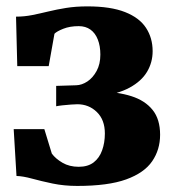

<svg xmlns="http://www.w3.org/2000/svg" viewBox="-20 -588 562 617"><path d="M228 9.5Q186 9.5 149 1.8Q112 -6 82.8 -14Q53.5 -22 33 -22.5L24 -173H122.5L146.5 -94.5Q158.5 -78 180.8 -65Q203 -52 233 -52Q262.5 -52 281 -66.2Q299.5 -80.5 308.2 -105Q317 -129.5 317 -159Q317 -203 291.2 -228Q265.5 -253 228.5 -253Q222 -253 208 -252Q194 -251 180.5 -249.5Q167 -248 160.5 -246.5V-312L225 -314Q243 -314.5 260.8 -326.2Q278.5 -338 290.5 -360Q302.5 -382 302.5 -412.5Q302.5 -440.5 294.2 -461.2Q286 -482 270.5 -493Q255 -504 233 -504Q204.5 -504 183.2 -495.5Q162 -487 155 -479.5L136.5 -375.5H35.5L31.5 -534.5Q58 -534.5 83 -539.5Q108 -544.5 134.8 -551Q161.5 -557.5 192.5 -562.5Q223.5 -567.5 261 -567.5Q335.5 -567.5 381.8 -549.2Q428 -531 449.2 -498.5Q470.5 -466 470.5 -423.5Q470.5 -387.5 452.5 -357.2Q434.5 -327 396.2 -306.2Q358 -285.5 298.5 -278.5V-294Q358 -293 402 -279Q446 -265 470.2 -235Q494.5 -205 494.5 -155Q494.5 -107 469 -69.8Q443.5 -32.5 385.5 -11.5Q327.5 9.5 228 9.5Z"/></svg>

Font: Merriweather 24pt Black
Style: Regular
Weight: 900
Designer: Eben Sorkin
Foundry: Eben Sorkin
Version: Version 2.100